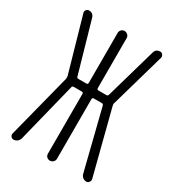

<svg xmlns="http://www.w3.org/2000/svg" viewBox="-176 -833 853 937"><g transform="rotate(30 250.0 -365.0)"><path d="M44.9 0Q35.2 0 29.3 -7.8Q23.4 -15.6 26.4 -25.4L118.2 -383.8Q120.1 -394.5 118.2 -401.4L31.2 -706.1Q28.3 -714.8 34.2 -722.7Q40 -730.5 48.8 -730.5Q73.2 -730.5 80.1 -706.1L161.1 -422.9Q162.1 -415 171.9 -415H215.8Q224.6 -415 224.6 -423.8V-705.1Q224.6 -715.8 231.9 -723.1Q239.3 -730.5 249.5 -730.5Q259.8 -730.5 267.6 -723.1Q275.4 -715.8 275.4 -705.1V-423.8Q275.4 -415 284.2 -415H328.1Q336.9 -415 338.9 -422.9L419.9 -706.1Q425.8 -730.5 451.2 -730.5Q460 -730.5 465.3 -722.7Q470.7 -714.8 468.8 -706.1L381.8 -401.4Q378.9 -395.5 381.8 -383.8L473.6 -25.4Q475.6 -16.6 469.7 -8.3Q463.9 0 455.1 0Q444.3 0 435.1 -6.8Q425.8 -13.7 422.9 -25.4L338.9 -362.3Q336.9 -370.1 328.1 -370.1H284.2Q275.4 -370.1 275.4 -361.3V-25.4Q275.4 -14.6 267.6 -7.3Q259.8 0 249.5 0Q239.3 0 231.9 -6.8Q224.6 -13.7 224.6 -25.4V-361.3Q224.6 -370.1 215.8 -370.1H171.9Q162.1 -370.1 161.1 -362.3L77.1 -25.4Q74.2 -14.6 64.9 -7.3Q55.7 0 44.9 0Z"/></g></svg>

Font: Rounded Mgen+ 2m light
Style: Regular
Weight: 200
Designer: [Source Han Sans]
Ryoko NISHIZUKA  (kana & ideographs); Paul D. Hunt (Latin, Greek & Cyrillic); Wenlong ZHANG  (bopomofo
Version: Version 1.059.20150602